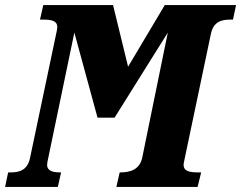

<svg xmlns="http://www.w3.org/2000/svg" viewBox="-41 -734 947 754"><path d="M-21 0H186L199 -57H195C170 -57 144 -61 144 -87C144 -93 146 -103 150 -121L251 -606L342 -272H409L618 -606L518 -117C508 -65 466 -57 431 -57H429L416 0H735L749 -57H738C704 -57 680 -61 680 -87C680 -93 683 -103 684 -110L787 -600C797 -650 830 -657 864 -657H874L886 -714H606L462 -472L403 -714H129L116 -657H127C161 -657 184 -653 184 -627C184 -621 182 -612 177 -589L77 -114C67 -65 34 -57 2 -57H-9Z"/></svg>

Font: Noto Serif ExtraCondensed Black
Style: Italic
Weight: 900
Width: 2
Italic angle: -12°
Designer: Monotype Design Team
Foundry: Monotype Imaging Inc.
Version: Version 2.014